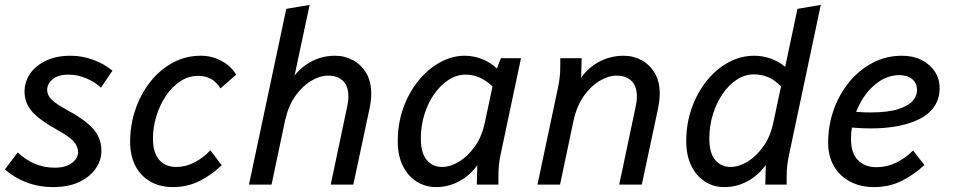

<svg xmlns="http://www.w3.org/2000/svg" viewBox="-22 -752 3880 782"><path d="M-2 -62 50 -131Q82 -101 120 -85Q158 -69 201 -69Q233 -69 254 -78.5Q275 -88 285.5 -102.5Q296 -117 296 -131Q296 -156 277.5 -176.5Q259 -197 206 -226Q136 -265 107 -299.5Q78 -334 78 -379Q78 -418 100 -451Q122 -484 164.5 -504.5Q207 -525 266 -525Q312 -525 357.5 -508.5Q403 -492 436 -464L389 -395Q366 -417 330.5 -432.5Q295 -448 257 -448Q214 -448 192 -429Q170 -410 170 -386Q170 -365 187.5 -347Q205 -329 253 -303Q304 -275 334 -250Q364 -225 377.5 -198Q391 -171 391 -136Q391 -100 368.5 -66.5Q346 -33 302 -11.5Q258 10 193 10Q137 10 86.5 -9Q36 -28 -2 -62Z M508 -174Q508 -243 529.5 -306Q551 -369 590 -418.5Q629 -468 681.5 -496.5Q734 -525 796 -525Q841 -525 880 -504Q919 -483 940 -448L876 -392Q860 -418 837.5 -430.5Q815 -443 785 -443Q746 -443 712.5 -421Q679 -399 654 -362Q629 -325 615 -279.5Q601 -234 601 -187Q601 -130 626.5 -101Q652 -72 696 -72Q734 -72 770 -90.5Q806 -109 835 -140L881 -79Q838 -38 789 -14Q740 10 682 10Q630 10 590.5 -12.5Q551 -35 529.5 -76.5Q508 -118 508 -174Z M992 0 1144 -716 1239 -732 1169 -403 1158 -416Q1190 -469 1238 -497Q1286 -525 1343 -525Q1383 -525 1416.5 -506.5Q1450 -488 1470 -454Q1490 -420 1490 -371Q1490 -363 1489.5 -353.5Q1489 -344 1487.5 -334Q1486 -324 1484 -314L1417 0H1325L1391 -313Q1394 -326 1395.5 -337Q1397 -348 1397 -358Q1397 -402 1374.5 -423Q1352 -444 1314 -444Q1281 -444 1245 -422.5Q1209 -401 1180.5 -360.5Q1152 -320 1139 -261L1084 0Z M1598 -177Q1598 -249 1620.5 -312Q1643 -375 1682 -423Q1721 -471 1770 -498Q1819 -525 1871 -525Q1906 -525 1940 -512Q1974 -499 2002 -473L2018 -515H2100L2017 -123Q2012 -100 2010 -78.5Q2008 -57 2008 -34V0H1920L1922 -79Q1891 -36 1847 -13Q1803 10 1754 10Q1711 10 1675.5 -12Q1640 -34 1619 -76Q1598 -118 1598 -177ZM1692 -187Q1692 -129 1716 -100.5Q1740 -72 1778 -72Q1812 -72 1847.5 -93.5Q1883 -115 1912 -155.5Q1941 -196 1953 -254L1984 -400Q1959 -424 1932 -436Q1905 -448 1874 -448Q1838 -448 1805.5 -427Q1773 -406 1747 -369.5Q1721 -333 1706.5 -286Q1692 -239 1692 -187Z M2167 0 2250 -392Q2255 -415 2257.5 -436.5Q2260 -458 2260 -482V-515H2347L2344 -403L2332 -416Q2363 -469 2412 -497Q2461 -525 2518 -525Q2558 -525 2591.5 -506.5Q2625 -488 2645 -454Q2665 -420 2665 -371Q2665 -358 2663.5 -343.5Q2662 -329 2659 -314L2592 0H2500L2566 -313Q2569 -326 2570.5 -337Q2572 -348 2572 -358Q2572 -402 2549.5 -423Q2527 -444 2489 -444Q2456 -444 2420 -422.5Q2384 -401 2355.5 -360.5Q2327 -320 2314 -261L2259 0Z M2773 -177Q2773 -249 2795.5 -312Q2818 -375 2856.5 -423Q2895 -471 2945 -498Q2995 -525 3050 -525Q3083 -525 3115.5 -514Q3148 -503 3176 -480L3226 -716L3321 -732L3192 -123Q3187 -100 3184.5 -78.5Q3182 -57 3182 -34V0H3095L3097 -80Q3066 -37 3022 -13.5Q2978 10 2928 10Q2885 10 2850 -12Q2815 -34 2794 -76Q2773 -118 2773 -177ZM2867 -187Q2867 -129 2891 -100.5Q2915 -72 2953 -72Q2987 -72 3022.5 -93.5Q3058 -115 3087 -155.5Q3116 -196 3128 -254L3159 -400Q3134 -426 3107 -437.5Q3080 -449 3048 -449Q3012 -449 2979.5 -428Q2947 -407 2921.5 -370Q2896 -333 2881.5 -286Q2867 -239 2867 -187Z M3351 -171Q3351 -241 3373.5 -304.5Q3396 -368 3436.5 -417.5Q3477 -467 3532 -496Q3587 -525 3652 -525Q3697 -525 3731.5 -507.5Q3766 -490 3785.5 -460.5Q3805 -431 3805 -393Q3805 -350 3783.5 -318.5Q3762 -287 3723.5 -267.5Q3685 -248 3634.5 -238.5Q3584 -229 3526 -229Q3502 -229 3475.5 -230.5Q3449 -232 3420 -235L3431 -299Q3457 -297 3479 -295.5Q3501 -294 3521 -294Q3596 -294 3638 -308Q3680 -322 3696.5 -342.5Q3713 -363 3713 -384Q3713 -413 3693.5 -429.5Q3674 -446 3642 -446Q3600 -446 3564 -423.5Q3528 -401 3501 -363.5Q3474 -326 3459 -279.5Q3444 -233 3444 -186Q3444 -128 3472.5 -99.5Q3501 -71 3547 -71Q3590 -71 3628 -89.5Q3666 -108 3697 -139L3743 -80Q3699 -39 3649 -14.5Q3599 10 3537 10Q3483 10 3441 -12Q3399 -34 3375 -74.5Q3351 -115 3351 -171Z"/></svg>

Font: Radio Canada
Style: Italic
Weight: 400
Italic angle: -12°
Designer: Charles Daoud, Etienne Aubert Bonn, Alexandre Saumier Demers, Jacques Le Bailly
Foundry: Radio-Canada
Version: Version 2.104;gftools[0.9.28.dev5+ged2979d]